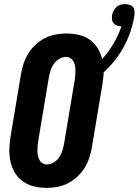

<svg xmlns="http://www.w3.org/2000/svg" viewBox="-20 -906 675 934"><path d="M207 8Q176 8 146.5 1Q117 -6 93 -22.5Q69 -39 53.5 -64Q38 -89 31.5 -117.5Q25 -146 25.5 -177Q26 -208 31 -240L82 -545Q86 -570 94.5 -596Q103 -622 117.5 -645.5Q132 -669 153 -688.5Q174 -708 198.5 -720.5Q223 -733 249.5 -738Q276 -743 302 -743Q333 -743 362.5 -736.5Q392 -730 415.5 -713.5Q439 -697 454.5 -672.5Q470 -648 477 -619Q509 -654 532.5 -694.5Q556 -735 571 -778H570Q560 -778 550 -781.5Q540 -785 533 -792.5Q526 -800 525 -810.5Q524 -821 525 -832Q527 -843 532.5 -853.5Q538 -864 546.5 -872Q555 -880 566 -883Q577 -886 588 -886Q600 -886 611 -882.5Q622 -879 628 -870Q634 -861 634.5 -849.5Q635 -838 633 -826Q627 -789 614.5 -752Q602 -715 583 -680Q564 -645 539 -613Q514 -581 484 -554Q484 -539 482 -524.5Q480 -510 478 -495L427 -190Q423 -165 414.5 -139Q406 -113 391.5 -89.5Q377 -66 356 -46.5Q335 -27 310.5 -14.5Q286 -2 259.5 3Q233 8 207 8ZM208 -106Q226 -106 242.5 -116.5Q259 -127 269 -142.5Q279 -158 284 -175Q289 -192 292 -209L343 -514Q345 -526 346 -538Q347 -550 347 -562Q347 -574 345 -585.5Q343 -597 337.5 -607Q332 -617 322.5 -623Q313 -629 301 -629Q283 -629 266.5 -618.5Q250 -608 240 -592.5Q230 -577 225 -560Q220 -543 217 -526L166 -221Q164 -209 163 -197Q162 -185 162 -173Q162 -161 164.5 -149.5Q167 -138 172 -128Q177 -118 186.5 -112Q196 -106 208 -106Z"/></svg>

Font: Iosevka SS18 Heavy
Style: Italic
Weight: 900
Italic angle: -9°
Monospace: yes
Designer: Belleve Invis
Foundry: Belleve Invis
Version: Version 25.1.1; ttfautohint (v1.8.4)